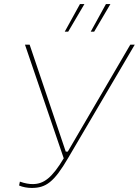

<svg xmlns="http://www.w3.org/2000/svg" viewBox="-20 -920 684 946"><path d="M136 6C206 6 246 -22 316 -142L644 -700H622L314 -173H304L126 -700H103L294 -140C236 -43 195 -13 141 -13C124 -13 104 -16 78 -25L74 -6C92 2 116 6 136 6ZM316 -764 396 -900H374L299 -764ZM444 -764 524 -900H502L427 -764Z"/></svg>

Font: Fixel Display Thin
Style: Italic
Weight: 100
Italic angle: -10°
Designer: AlfaBravo + MacPaw
Foundry: Kyrylo Tkachov, Marchela Mozhyna, Serhii Makarenko, Maria Weinstein, Zakhar Kryvoshyya
Version: Version 1.210;Glyphs 3.2 (3217)